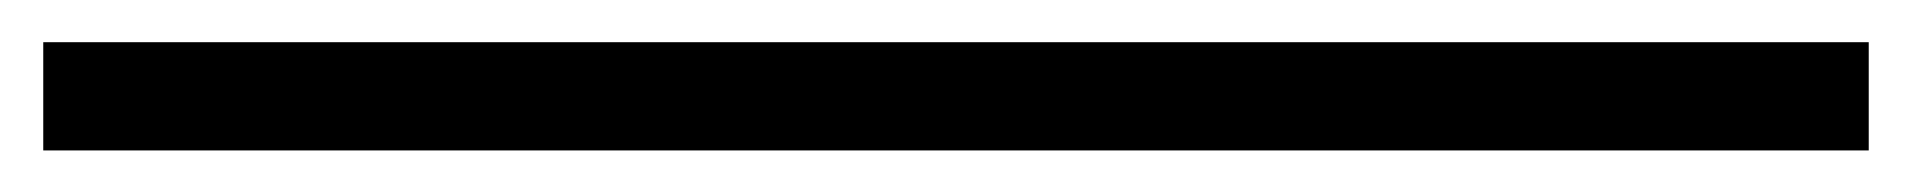

<svg xmlns="http://www.w3.org/2000/svg" viewBox="-40 125 905 91"><path d="M-19.5 196.3V145H845.7V196.3Z"/></svg>

Font: HaufeMerriweatherSansLt
Style: Regular
Weight: 300
Designer: Eben Sorkin
Foundry: Eben Sorkin
Version: Version 1.56